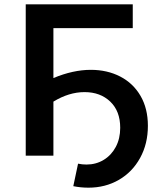

<svg xmlns="http://www.w3.org/2000/svg" viewBox="-20 -720 745 888"><path d="M400 -397Q476 -397 536 -366Q596 -335 630 -276.5Q664 -218 664 -138Q664 -55 628 10.5Q592 76 529.5 112Q467 148 389 148Q353 148 319 141L341 37Q360 41 380 41Q424 41 459.5 19.5Q495 -2 515.5 -40.5Q536 -79 536 -129Q536 -206 490 -250Q444 -294 371 -294Q299 -294 227 -250V0H99V-700H594V-590H227V-359Q318 -397 400 -397Z"/></svg>

Font: APTA Sans SemiBold
Style: Bold
Weight: 600
Version: Version 7.200